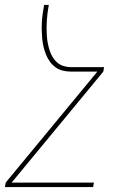

<svg xmlns="http://www.w3.org/2000/svg" viewBox="-40 -540 560 775"><path d="M336 215H-20L-17 197L353 -251H246Q229 -251 213 -255Q197 -259 184 -268.5Q171 -278 161.5 -291Q152 -304 146 -319Q140 -334 136 -350Q132 -366 130.5 -383Q129 -400 128.5 -417Q128 -434 129 -451Q130 -468 132.5 -485.5Q135 -503 138 -520H157Q154 -504 152 -488.5Q150 -473 149 -457.5Q148 -442 148 -426.5Q148 -411 149 -395.5Q150 -380 153 -365Q156 -350 160.5 -336Q165 -322 172.5 -309.5Q180 -297 191 -287.5Q202 -278 216.5 -273.5Q231 -269 246 -269H380L377 -251L7 197H339Z"/></svg>

Font: Iosevka Thin Oblique
Style: Regular
Weight: 100
Italic angle: -9°
Monospace: yes
Designer: Belleve Invis
Foundry: Belleve Invis
Version: Version 32.5.0; ttfautohint (v1.8.4)